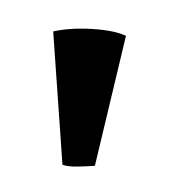

<svg xmlns="http://www.w3.org/2000/svg" viewBox="-38 -793 236 260"><g transform="rotate(-10 79.5 -662.5)"><path d="M74 -568Q64 -569 51 -571Q38 -573 31 -577L50 -757Q74 -758 103 -751Q132 -744 146 -734Z"/></g></svg>

Font: Arima Thin SemiBold
Style: Regular
Weight: 600
Version: Version 1.100